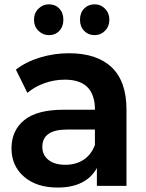

<svg xmlns="http://www.w3.org/2000/svg" viewBox="-20 -844 662 872"><path d="M134.4 -754.4Q134.4 -784.4 154.4 -804.4Q174.4 -824.4 202.2 -824.4Q231.1 -824.4 249.4 -805Q267.8 -785.6 267.8 -754.4Q267.8 -723.3 249.4 -703.9Q231.1 -684.4 202.2 -684.4Q174.4 -684.4 154.4 -704.4Q134.4 -724.4 134.4 -754.4ZM343.3 -754.4Q343.3 -785.6 362.2 -805Q381.1 -824.4 410 -824.4Q437.8 -824.4 457.2 -804.4Q476.7 -784.4 476.7 -754.4Q476.7 -724.4 457.2 -704.4Q437.8 -684.4 410 -684.4Q381.1 -684.4 362.2 -703.9Q343.3 -723.3 343.3 -754.4ZM554.4 -346.7V0H420V-81.1Q396.7 -37.8 351.7 -15Q306.7 7.8 242.2 7.8Q145.6 7.8 88.9 -41.7Q32.2 -91.1 32.2 -170Q32.2 -251.1 90 -298.3Q147.8 -345.6 268.9 -345.6H411.1Q411.1 -376.7 405.6 -394.4Q384.4 -482.2 274.4 -482.2Q226.7 -482.2 181.7 -466.1Q136.7 -450 104.4 -422.2L52.2 -527.8Q97.8 -563.3 161.7 -582.8Q225.6 -602.2 293.3 -602.2Q420 -602.2 487.2 -538.3Q554.4 -474.4 554.4 -346.7ZM411.1 -185.6V-255.6H284.4Q172.2 -255.6 172.2 -176.7Q172.2 -140 200 -117.8Q227.8 -95.6 276.7 -95.6Q324.4 -95.6 359.4 -118.3Q394.4 -141.1 411.1 -185.6Z"/></svg>

Font: Paperlogy 7 Bold
Style: Regular
Weight: 700
Designer: redesigned by Lee Juim, glyphs from Gmarket Sans & Montserrat
Foundry: PT&
Version: Version 1.001